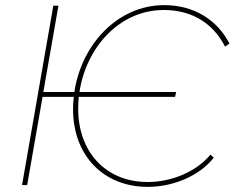

<svg xmlns="http://www.w3.org/2000/svg" viewBox="-20 -722 915 749"><path d="M66 0H86L146 -344H268C266 -328 265 -312 265 -296C265 -114 385 7 556 7C658 7 759 -37 814 -107L801 -119C747 -53 651 -12 556 -12C392 -12 285 -130 285 -298C285 -313 286 -329 287 -344H663L667 -363H290C316 -536 445 -683 619 -683C728 -683 811 -632 858 -540L875 -552C828 -644 737 -702 621 -702C439 -702 298 -549 270 -363H149L208 -700H188Z"/></svg>

Font: Fixel Display Thin
Style: Italic
Weight: 100
Italic angle: -10°
Designer: AlfaBravo + MacPaw
Foundry: Kyrylo Tkachov, Marchela Mozhyna, Serhii Makarenko, Maria Weinstein, Zakhar Kryvoshyya
Version: Version 1.210;Glyphs 3.2 (3217)